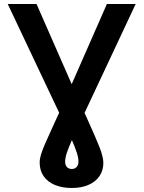

<svg xmlns="http://www.w3.org/2000/svg" viewBox="-20 -727 716 957"><path d="M162.1 -707 337.4 -307.6 512.7 -707H656.2L401.4 -164.1L408.2 -149.4Q457 -42 476.1 6.8Q495.1 55.7 495.1 85Q495.1 122.6 475.8 150.9Q456.5 179.2 420.9 194.6Q385.3 210 337.9 210Q289.6 210 253.4 194.8Q217.3 179.7 197.5 151.1Q177.7 122.6 177.7 83Q177.7 65.4 184.3 43.5Q190.9 21.5 204.3 -9.5Q217.8 -40.5 251 -113.3Q258.3 -127.9 274.9 -165L18.6 -707ZM337.9 115.2Q353 115.2 362.1 105.2Q371.1 95.2 371.1 79.1Q371.1 60.1 363 34.7Q355 9.3 338.4 -28.8Q321.3 9.8 313 35.2Q304.7 60.5 304.7 79.1Q304.7 95.7 313.5 105.5Q322.3 115.2 337.9 115.2Z"/></svg>

Font: Pretendard JP SemiBold
Style: Regular
Weight: 600
Designer: Base glyphs from Inter by Rasmus Andersson; Hangeul glyphs from Noto Sans CJK(Source Han Sans) by Jang Soo-young and Kan
Foundry: Kil Hyung-jin
Version: Version 1.309